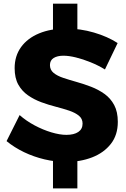

<svg xmlns="http://www.w3.org/2000/svg" viewBox="-20 -870 686 1044"><path d="M268.1 -849.9H400.7V-602.1H268.1ZM268.1 -97.9H400.7V154.3H268.1ZM550.6 -492.3Q514.3 -514.6 472.7 -531.4Q431.1 -548.3 392.7 -557.7Q354.3 -567.1 325 -567.1Q291.9 -567.1 271.7 -554.6Q251.6 -542 251.6 -516Q251.6 -490 271.5 -473.6Q291.4 -457.3 324.4 -446.4Q357.3 -435.4 396.9 -424.3Q436.6 -413.1 475.7 -398.1Q514.9 -383 548 -359.4Q581.1 -335.9 600.9 -298.9Q620.6 -262 620.6 -207.4Q620.6 -135.7 582.6 -87.4Q544.6 -39 480.8 -14.3Q417 10.4 338.9 10.4Q280.4 10.4 221.9 -3.5Q163.3 -17.4 110.6 -42.7Q58 -68 15.7 -102.7L86.7 -244.3Q122.7 -212.4 168.1 -188.3Q213.4 -164.1 259.2 -150.4Q305 -136.7 340.9 -136.7Q382.3 -136.7 405.6 -152.4Q429 -168.1 429 -198Q429 -224.4 409.1 -240.8Q389.1 -257.1 356.2 -268.3Q323.3 -279.4 283.6 -289.6Q244 -299.7 204.6 -314.2Q165.3 -328.7 132.4 -351.6Q99.4 -374.4 79.5 -410Q59.6 -445.6 59.6 -499.6Q59.6 -565.4 94.4 -613.8Q129.3 -662.1 192.5 -688.4Q255.7 -714.7 340.3 -714.7Q416.9 -714.7 490.9 -693Q564.9 -671.3 619.6 -635.9Z"/></svg>

Font: Alexandria
Style: Regular
Weight: 400
Designer: Mohamed Gaber
Foundry: Kief Type Foundry
Version: Version 5.100